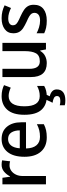

<svg xmlns="http://www.w3.org/2000/svg" viewBox="754 -1343 829 2377"><g transform="rotate(-90 1168.5 -154.5)"><path d="M317 -549Q330 -549 344.5 -547.5Q359 -546 372 -543L360 -444Q338 -451 311 -451Q274 -451 244 -430.5Q214 -410 195.5 -372Q177 -334 178 -282V0H75V-539H156L169 -445H174Q196 -489 232.5 -519Q269 -549 317 -549Z M636 -549Q734 -549 788.5 -482.5Q843 -416 843 -307V-247H519Q521 -162 558 -118Q595 -74 663 -74Q707 -74 743.5 -83Q780 -92 819 -112V-26Q782 -7 744 1.5Q706 10 656 10Q543 10 479.5 -62.5Q416 -135 416 -266Q416 -402 475 -475.5Q534 -549 636 -549ZM636 -469Q586 -469 556 -432Q526 -395 521 -324H743Q743 -387 717 -428Q691 -469 636 -469Z M1161 10Q1056 10 996 -57.5Q936 -125 936 -267Q936 -409 998.5 -479Q1061 -549 1167 -549Q1208 -549 1243 -540.5Q1278 -532 1303 -519L1272 -436Q1248 -447 1221 -454.5Q1194 -462 1169 -462Q1041 -462 1041 -267Q1041 -77 1167 -77Q1204 -77 1234.5 -86Q1265 -95 1293 -110V-22Q1240 10 1161 10ZM1250 134Q1250 185 1215.5 212.5Q1181 240 1112 240Q1076 240 1054 233V171Q1077 178 1107 178Q1168 178 1168 136Q1168 112 1145.5 99.5Q1123 87 1085 82L1124 0H1187L1165 47Q1202 55 1226 76.5Q1250 98 1250 134Z M1826 -539V0H1745L1732 -71H1726Q1703 -30 1663 -10Q1623 10 1576 10Q1403 10 1403 -187V-539H1505V-205Q1505 -76 1597 -76Q1670 -76 1697 -123.5Q1724 -171 1724 -263V-539Z M2298 -151Q2298 -72 2246 -31Q2194 10 2101 10Q2051 10 2013.5 1.5Q1976 -7 1945 -22V-116Q1976 -99 2018 -86Q2060 -73 2101 -73Q2151 -73 2174.5 -92Q2198 -111 2198 -143Q2198 -161 2189 -176Q2180 -191 2156 -206Q2132 -221 2087 -240Q2042 -261 2010 -282Q1978 -303 1961.5 -332Q1945 -361 1945 -404Q1945 -473 1996.5 -511Q2048 -549 2132 -549Q2176 -549 2215.5 -539.5Q2255 -530 2291 -512L2258 -433Q2227 -448 2195 -457.5Q2163 -467 2130 -467Q2088 -467 2066 -451.5Q2044 -436 2044 -409Q2044 -389 2054 -375Q2064 -361 2088.5 -347Q2113 -333 2157 -314Q2201 -294 2232.5 -273Q2264 -252 2281 -223Q2298 -194 2298 -151Z"/></g></svg>

Font: Noto Sans Thai SemCond Med
Style: Regular
Weight: 500
Width: 4
Designer: Monotype Design Team
Foundry: Monotype Imaging Inc.
Version: Version 2.002; ttfautohint (v1.8.4.7-5d5b)